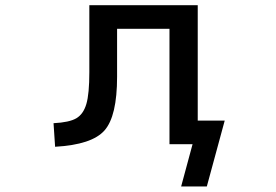

<svg xmlns="http://www.w3.org/2000/svg" viewBox="-20 -542 1040 723"><path d="M724.6 -87.9H826.2L758.8 160.2H662.1L705.1 1H669.9H618.2V-433.6H420.9V-252.9Q420.9 -104.5 373.5 -50.8Q326.2 2.9 187.5 10.7L181.6 -78.1Q241.2 -81.1 267.6 -96.7Q293.9 -112.3 305.2 -150.4Q316.4 -188.5 316.4 -270.5V-522.5H724.6Z"/></svg>

Font: Gen Shin Gothic Monospace Medium
Style: Regular
Weight: 500
Designer: [Source Han Sans]
Ryoko NISHIZUKA  (kana & ideographs); Paul D. Hunt (Latin, Greek & Cyrillic); Wenlong ZHANG  (bopomofo
Version: Version 1.002.20150607